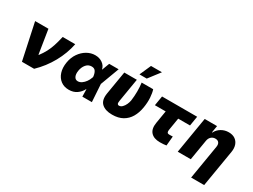

<svg xmlns="http://www.w3.org/2000/svg" viewBox="-65 -1546 3296 2503"><g transform="rotate(30 1583.0 -294.5)"><path d="M180.4 0 63.9 -545.5H264.2L321 -187.5H326.7Q366.8 -240.8 393.5 -291.2Q420.1 -341.6 440 -402Q459.9 -462.4 478.7 -545.5H667.6Q638.1 -396.3 559.7 -254.6Q481.2 -112.9 363.6 0Z M889.2 11.4Q818.2 11.4 768.1 -26.3Q718 -63.9 696.4 -130.3Q674.7 -196.7 688.9 -282.7Q702.4 -363.6 744.3 -424.4Q786.2 -485.1 844.8 -518.8Q903.4 -552.6 967.3 -552.6Q1031.2 -552.6 1077.2 -520.2Q1123.2 -487.9 1134.9 -434.7L1137.4 -435L1179 -545.5H1321L1218.8 -271.3L1215.9 -266L1233 0H1089.5L1087.4 -109.7L1083.8 -109.4Q1057.2 -57.2 1008.3 -22.9Q959.5 11.4 889.2 11.4ZM1083.5 -291.2Q1079.5 -339.8 1061.1 -370.9Q1042.6 -402 1000 -402Q949.9 -402 917.3 -363.1Q884.6 -324.2 875 -265.6Q866.5 -211.3 883.2 -177.4Q899.9 -143.5 936.1 -143.5Q966.6 -143.5 994.9 -163Q1023.1 -182.5 1044.9 -213.1Q1066.8 -243.6 1078.1 -277Z M1406.2 -545.5H1595.2L1536.9 -196Q1530.9 -160.9 1538.2 -148.6Q1545.5 -136.4 1559.7 -136.4Q1587.4 -136.4 1609.6 -158.6Q1631.7 -180.8 1646.5 -213.2Q1661.2 -245.7 1666.2 -277Q1675.4 -345.2 1675.8 -415Q1676.1 -484.7 1667.6 -545.5H1840.9Q1856.5 -500.7 1861.3 -429.9Q1866.1 -359 1852.3 -277Q1838.4 -192.5 1800.8 -127.8Q1763.1 -63.2 1699 -26.6Q1634.9 9.9 1541.2 9.9Q1437.5 9.9 1383.9 -40Q1330.3 -89.8 1348 -197.4ZM1589.5 -623.6 1664.8 -794H1829.5L1698.9 -623.6Z M2517 -521.3 2492.9 -376.4H2315.3L2284.1 -187.5Q2280.9 -165.1 2287.3 -151.5Q2293.7 -137.8 2318.2 -137.8Q2337.4 -137.8 2346.6 -138Q2355.8 -138.1 2370.7 -139.2L2358 2.8Q2335.6 6 2314.5 8Q2293.3 9.9 2261.4 9.9Q2168.7 9.9 2123.9 -40.1Q2079.2 -90.2 2095.2 -186.1L2126.8 -376.4H1964.5L1988.6 -521.3Z M2772.7 -306.8 2721.6 0H2525.6L2616.5 -545.5H2802.6L2785.5 -441.8H2791.2Q2817.5 -494 2867.4 -523.3Q2917.3 -552.6 2977.3 -552.6Q3035.2 -552.6 3073.5 -526.3Q3111.9 -500 3127.7 -453.8Q3143.5 -407.7 3133.5 -348L3041.2 204.5H2845.2L2930.4 -306.8Q2937.1 -347.3 2920.5 -370.4Q2903.8 -393.5 2866.5 -393.5Q2830.3 -393.5 2804.9 -370.4Q2779.5 -347.3 2772.7 -306.8Z"/></g></svg>

Font: Inter UI Black
Style: Italic
Weight: 900
Italic angle: -9.39999°
Designer: Rasmus Andersson
Foundry: rsms
Version: 3.2;8d6f07862